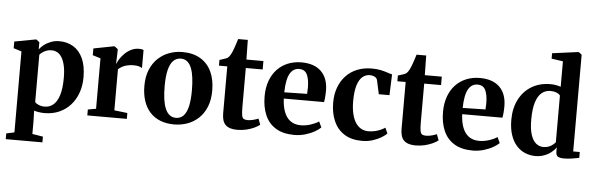

<svg xmlns="http://www.w3.org/2000/svg" viewBox="-59 -1034 4594 1486"><g transform="rotate(5 2238.0 -290.5)"><path d="M23 238V193.5L85.5 180L85 -449L23 -468.5V-520.5L185 -550.5H193.5L217 -531.5L216.5 -476Q228.5 -493 250.8 -511Q273 -529 304 -541.2Q335 -553.5 371.5 -553.5Q432 -553.5 479.2 -525.2Q526.5 -497 553.8 -438.8Q581 -380.5 581 -290.5Q581 -226.5 561.8 -171.5Q542.5 -116.5 506 -75.5Q469.5 -34.5 418.2 -11.8Q367 11 303.5 11Q280.5 11 257.8 7.2Q235 3.5 222.5 -1L225 77V180L308 193.5V238ZM301.5 -39Q339 -39 368 -63.2Q397 -87.5 413.2 -139Q429.5 -190.5 429.5 -273Q429.5 -329 420.8 -368Q412 -407 396.8 -431.5Q381.5 -456 361.2 -467Q341 -478 317.5 -478Q294.5 -478 276.5 -471Q258.5 -464 245.2 -454.2Q232 -444.5 225 -435.5V-68.5Q232.5 -57 253.8 -48Q275 -39 301.5 -39Z M636 0V-46L699 -57V-449L637.5 -468V-520.5L792 -550.5H801L826 -531.5V-507.5L823 -419L826 -420Q830 -432.5 843 -453.8Q856 -475 877.5 -497Q899 -519 927.5 -533.8Q956 -548.5 990.5 -548.5Q1003 -548.5 1011.8 -546.8Q1020.5 -545 1025.5 -542.5V-401.5Q1017.5 -408 1001.2 -413Q985 -418 959 -418Q931 -418 908.5 -412.2Q886 -406.5 869.2 -397Q852.5 -387.5 841 -376.5V-57.5L943 -45.5V0Z M1056 -266Q1056 -338.5 1078.2 -392.2Q1100.5 -446 1138.8 -481.8Q1177 -517.5 1225.5 -535.2Q1274 -553 1327 -553Q1409.5 -553 1466.5 -519.2Q1523.5 -485.5 1553 -423.5Q1582.5 -361.5 1582.5 -276Q1582.5 -202.5 1560.2 -148.5Q1538 -94.5 1499.8 -59Q1461.5 -23.5 1412.8 -6.2Q1364 11 1311 11Q1250 11 1202.5 -8Q1155 -27 1122.2 -63.2Q1089.5 -99.5 1072.8 -150.8Q1056 -202 1056 -266ZM1320.5 -41Q1355.5 -41 1378.8 -65Q1402 -89 1413.8 -138.2Q1425.5 -187.5 1425.5 -263.5Q1425.5 -317 1420 -360.8Q1414.5 -404.5 1402.2 -435.8Q1390 -467 1369.8 -484Q1349.5 -501 1320 -501Q1285 -501 1261 -477.2Q1237 -453.5 1224.8 -404.2Q1212.5 -355 1212.5 -278Q1212.5 -224 1218.2 -180.5Q1224 -137 1236.8 -105.8Q1249.5 -74.5 1270.2 -57.8Q1291 -41 1320.5 -41Z M1800.5 10Q1740.5 10 1711.2 -17.2Q1682 -44.5 1682 -107.5V-472.5H1617.5V-517Q1628.5 -520.5 1640.5 -524.2Q1652.5 -528 1663.2 -531.8Q1674 -535.5 1680.5 -540.5Q1688 -546.5 1693.5 -553.8Q1699 -561 1703.8 -570.5Q1708.5 -580 1713.5 -591Q1718.5 -602.5 1724.5 -620Q1730.5 -637.5 1736.8 -656.5Q1743 -675.5 1747.5 -690.5H1822.5L1825 -538H1957V-472.5H1826V-172.5Q1826 -126.5 1830 -105.2Q1834 -84 1844.8 -78Q1855.5 -72 1875 -72Q1896.5 -72 1919.8 -78.2Q1943 -84.5 1958 -91L1975.5 -44.5Q1959.5 -31.5 1932.8 -19Q1906 -6.5 1872.2 1.8Q1838.5 10 1800.5 10Z M2245 11Q2157 11 2100.5 -23.8Q2044 -58.5 2017 -121.2Q1990 -184 1990 -266.5Q1990 -333.5 2009.2 -386.8Q2028.5 -440 2063.5 -477Q2098.5 -514 2146.5 -533.8Q2194.5 -553.5 2252 -553.5Q2350.5 -553.5 2404 -502.5Q2457.5 -451.5 2459.5 -357.5Q2459.5 -325 2457.5 -301.8Q2455.5 -278.5 2452 -262.5H2139.5Q2141.5 -216 2151.8 -179.8Q2162 -143.5 2180.5 -118.5Q2199 -93.5 2226 -80.8Q2253 -68 2289 -68Q2326.5 -68 2366 -81Q2405.5 -94 2427.5 -110L2448.5 -65Q2432.5 -48.5 2401.2 -30.8Q2370 -13 2329.2 -1Q2288.5 11 2245 11ZM2139 -311 2316 -314.5Q2316.5 -326.5 2317 -338.5Q2317.5 -350.5 2318 -362.5Q2318 -427 2300.5 -464Q2283 -501 2238.5 -501Q2217.5 -501 2199.8 -491.2Q2182 -481.5 2168.5 -459.5Q2155 -437.5 2147.5 -401Q2140 -364.5 2139 -311Z M2771.5 11Q2687 11 2632 -24.5Q2577 -60 2550 -122.2Q2523 -184.5 2523 -263.5Q2522.5 -328 2541.8 -381Q2561 -434 2597 -472.8Q2633 -511.5 2684 -532.5Q2735 -553.5 2798 -553.5Q2839.5 -553.5 2869.8 -546.8Q2900 -540 2921.5 -532.5Q2943 -525 2958 -522L2952 -360H2869L2845.5 -468.5Q2843 -479 2834.5 -486.2Q2826 -493.5 2813.8 -497.2Q2801.5 -501 2787.5 -501Q2755 -501 2730 -479.8Q2705 -458.5 2690.8 -412.5Q2676.5 -366.5 2676 -292Q2676 -235 2685.8 -192.8Q2695.5 -150.5 2713.8 -122.8Q2732 -95 2757.2 -81.2Q2782.5 -67.5 2813 -67.5Q2839.5 -67.5 2863.5 -73Q2887.5 -78.5 2907.8 -87.5Q2928 -96.5 2942.5 -106.5L2962 -63Q2948.5 -48 2920 -30.8Q2891.5 -13.5 2853.2 -1.2Q2815 11 2771.5 11Z M3186.5 10Q3126.5 10 3097.2 -17.2Q3068 -44.5 3068 -107.5V-472.5H3003.5V-517Q3014.5 -520.5 3026.5 -524.2Q3038.5 -528 3049.2 -531.8Q3060 -535.5 3066.5 -540.5Q3074 -546.5 3079.5 -553.8Q3085 -561 3089.8 -570.5Q3094.5 -580 3099.5 -591Q3104.5 -602.5 3110.5 -620Q3116.5 -637.5 3122.8 -656.5Q3129 -675.5 3133.5 -690.5H3208.5L3211 -538H3343V-472.5H3212V-172.5Q3212 -126.5 3216 -105.2Q3220 -84 3230.8 -78Q3241.5 -72 3261 -72Q3282.5 -72 3305.8 -78.2Q3329 -84.5 3344 -91L3361.5 -44.5Q3345.5 -31.5 3318.8 -19Q3292 -6.5 3258.2 1.8Q3224.5 10 3186.5 10Z M3631 11Q3543 11 3486.5 -23.8Q3430 -58.5 3403 -121.2Q3376 -184 3376 -266.5Q3376 -333.5 3395.2 -386.8Q3414.5 -440 3449.5 -477Q3484.5 -514 3532.5 -533.8Q3580.5 -553.5 3638 -553.5Q3736.5 -553.5 3790 -502.5Q3843.5 -451.5 3845.5 -357.5Q3845.5 -325 3843.5 -301.8Q3841.5 -278.5 3838 -262.5H3525.5Q3527.5 -216 3537.8 -179.8Q3548 -143.5 3566.5 -118.5Q3585 -93.5 3612 -80.8Q3639 -68 3675 -68Q3712.5 -68 3752 -81Q3791.5 -94 3813.5 -110L3834.5 -65Q3818.5 -48.5 3787.2 -30.8Q3756 -13 3715.2 -1Q3674.5 11 3631 11ZM3525 -311 3702 -314.5Q3702.5 -326.5 3703 -338.5Q3703.5 -350.5 3704 -362.5Q3704 -427 3686.5 -464Q3669 -501 3624.5 -501Q3603.5 -501 3585.8 -491.2Q3568 -481.5 3554.5 -459.5Q3541 -437.5 3533.5 -401Q3526 -364.5 3525 -311Z M4118 11Q4075.5 11 4037.5 -4.8Q3999.5 -20.5 3970.5 -52.8Q3941.5 -85 3924.8 -135Q3908 -185 3908 -253Q3908 -341 3942 -408.8Q3976 -476.5 4038.8 -515Q4101.5 -553.5 4187 -553.5Q4210.5 -553.5 4231.2 -549.5Q4252 -545.5 4266.5 -540V-738L4177.5 -751V-793L4373 -819H4384.5L4406.5 -801V-50H4457.5V-4.5Q4437.5 -0.5 4404.2 5Q4371 10.5 4339.5 10.5Q4310.5 10.5 4293.8 1.8Q4277 -7 4277 -38.5V-70.5Q4263.5 -49.5 4239.8 -30.8Q4216 -12 4184.8 -0.5Q4153.5 11 4118 11ZM4173.5 -64Q4196 -64 4214.2 -71Q4232.5 -78 4245.8 -88.8Q4259 -99.5 4266.5 -109.5V-471.5Q4259 -484 4238 -492.5Q4217 -501 4191.5 -501Q4152.5 -501 4123.5 -477.5Q4094.5 -454 4078.2 -403.2Q4062 -352.5 4061.5 -270.5Q4061 -196 4076 -150.2Q4091 -104.5 4116.5 -84.2Q4142 -64 4173.5 -64Z"/></g></svg>

Font: Merriweather 60pt
Style: Bold
Weight: 700
Version: Version 2.100